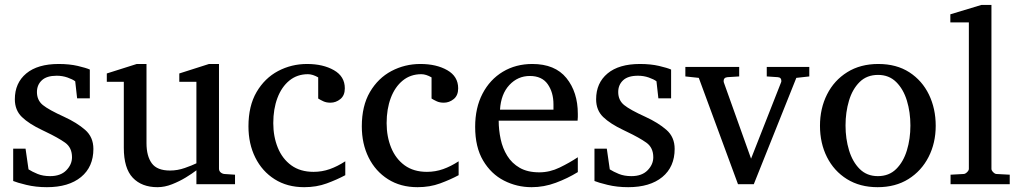

<svg xmlns="http://www.w3.org/2000/svg" viewBox="-20 -757 4196 789"><path d="M363.8 -145Q363.8 -71.3 313 -29.5Q262.2 12.2 172.9 12.2Q127 12.2 88.1 2.7Q49.3 -6.8 34.2 -13.2V-146H85L97.2 -61Q112.3 -51.3 134.5 -42.2Q156.7 -33.2 186 -33.2Q229 -33.2 252.4 -57.1Q275.9 -81.1 275.9 -110.8Q275.9 -150.4 247.6 -170.7Q219.2 -190.9 167 -215.8L153.8 -222.2Q99.1 -248 70.1 -276.1Q41 -304.2 41 -349.1Q41 -416 87.9 -455.1Q134.8 -494.1 221.2 -494.1Q265.1 -494.1 299.6 -486.1Q334 -478 349.1 -471.2V-353H296.9L289.1 -422.9Q278.3 -431.2 257.3 -438.5Q236.3 -445.8 212.9 -445.8Q171.9 -445.8 151.9 -427Q131.8 -408.2 131.8 -378.9Q131.8 -345.2 156 -325.4Q180.2 -305.7 243.7 -276.9Q295.9 -252.9 329.8 -223.4Q363.8 -193.8 363.8 -145Z M945.8 0H787.1V-57.1Q770 -43.9 743.7 -27.8Q717.3 -11.7 687 0.2Q656.7 12.2 627 12.2Q562.5 12.2 525.6 -26.6Q488.8 -65.4 488.8 -149.9V-420.9H418.9V-455.1L542 -494.1H582V-168.9Q582 -115.7 603.8 -85.9Q625.5 -56.2 678.7 -56.2Q709.5 -56.2 739.3 -66.7Q769 -77.1 787.1 -85.9V-420.9H716.8V-455.1L838.9 -494.1H879.9V-64Q879.9 -54.7 886.5 -48.8Q893.1 -43 901.9 -42L945.8 -39.1Z M1398.9 -94.2V-37.1Q1365.2 -19 1323 -3.4Q1280.8 12.2 1230 12.2Q1160.2 12.2 1108.6 -20.5Q1057.1 -53.2 1029.1 -109.6Q1001 -166 1001 -237.8Q1001 -321.8 1034.4 -378.9Q1067.9 -436 1122.8 -465.1Q1177.7 -494.1 1241.7 -494.1Q1307.6 -494.1 1352.3 -468.5Q1397 -442.9 1397 -394Q1397 -364.7 1378.7 -349.9Q1360.4 -335 1337.9 -335Q1321.3 -335 1309.1 -340.6Q1296.9 -346.2 1287.6 -352.1V-439Q1264.6 -452.1 1245.6 -452.1Q1201.2 -452.1 1169.2 -426Q1137.2 -399.9 1120.1 -354.5Q1103 -309.1 1103 -251Q1103 -195.8 1121.6 -150.1Q1140.1 -104.5 1177 -77.6Q1213.9 -50.8 1268.6 -50.8Q1303.2 -50.8 1335 -62Q1366.7 -73.2 1398.9 -94.2Z M1864.7 -94.2V-37.1Q1831.1 -19 1788.8 -3.4Q1746.6 12.2 1695.8 12.2Q1626 12.2 1574.5 -20.5Q1522.9 -53.2 1494.9 -109.6Q1466.8 -166 1466.8 -237.8Q1466.8 -321.8 1500.2 -378.9Q1533.7 -436 1588.6 -465.1Q1643.6 -494.1 1707.5 -494.1Q1773.4 -494.1 1818.1 -468.5Q1862.8 -442.9 1862.8 -394Q1862.8 -364.7 1844.5 -349.9Q1826.2 -335 1803.7 -335Q1787.1 -335 1774.9 -340.6Q1762.7 -346.2 1753.4 -352.1V-439Q1730.5 -452.1 1711.4 -452.1Q1667 -452.1 1635 -426Q1603 -399.9 1585.9 -354.5Q1568.8 -309.1 1568.8 -251Q1568.8 -195.8 1587.4 -150.1Q1606 -104.5 1642.8 -77.6Q1679.7 -50.8 1734.4 -50.8Q1769 -50.8 1800.8 -62Q1832.5 -73.2 1864.7 -94.2Z M2354.5 -49.8Q2312.5 -23.9 2263.9 -5.9Q2215.3 12.2 2164.6 12.2Q2104 12.2 2051 -14.9Q1998 -42 1965.3 -97.2Q1932.6 -152.3 1932.6 -235.8Q1932.6 -314 1962.9 -372.1Q1993.2 -430.2 2046.4 -462.2Q2099.6 -494.1 2167.5 -494.1Q2260.7 -494.1 2307.6 -436.3Q2354.5 -378.4 2354.5 -289.1Q2354.5 -284.2 2354.5 -276.1Q2354.5 -268.1 2353.5 -261.2H2029.3Q2029.3 -223.1 2037.4 -185.3Q2045.4 -147.5 2064.5 -116.7Q2083.5 -85.9 2115.7 -67.4Q2147.9 -48.8 2196.3 -48.8Q2239.3 -48.8 2280 -68.6Q2320.8 -88.4 2354.5 -110.8ZM2254.4 -306.2V-328.1Q2254.4 -377.4 2230.7 -411.1Q2207 -444.8 2157.2 -444.8Q2107.9 -444.8 2073.2 -407.7Q2038.6 -370.6 2034.7 -306.2Z M2752.4 -145Q2752.4 -71.3 2701.7 -29.5Q2650.9 12.2 2561.5 12.2Q2515.6 12.2 2476.8 2.7Q2438 -6.8 2422.9 -13.2V-146H2473.6L2485.8 -61Q2501 -51.3 2523.2 -42.2Q2545.4 -33.2 2574.7 -33.2Q2617.7 -33.2 2641.1 -57.1Q2664.6 -81.1 2664.6 -110.8Q2664.6 -150.4 2636.2 -170.7Q2607.9 -190.9 2555.7 -215.8L2542.5 -222.2Q2487.8 -248 2458.7 -276.1Q2429.7 -304.2 2429.7 -349.1Q2429.7 -416 2476.6 -455.1Q2523.4 -494.1 2609.9 -494.1Q2653.8 -494.1 2688.2 -486.1Q2722.7 -478 2737.8 -471.2V-353H2685.5L2677.7 -422.9Q2667 -431.2 2646 -438.5Q2625 -445.8 2601.6 -445.8Q2560.5 -445.8 2540.5 -427Q2520.5 -408.2 2520.5 -378.9Q2520.5 -345.2 2544.7 -325.4Q2568.8 -305.7 2632.3 -276.9Q2684.6 -252.9 2718.5 -223.4Q2752.4 -193.8 2752.4 -145Z M3305.7 -442.9 3252.4 -437 3077.6 0H3012.7L2851.6 -437L2796.4 -442.9V-481.9H3017.6V-442.9L2969.7 -439.9Q2953.6 -438.5 2953.6 -423.8Q2953.6 -421.9 2954.6 -418L3066.4 -105L3189.5 -418Q3190.9 -420.9 3190.9 -424.3Q3190.9 -439 3175.8 -439.9L3130.9 -442.9V-481.9H3305.7Z M3825.2 -240.2Q3825.2 -169.4 3795.9 -112.1Q3766.6 -54.7 3713.1 -21.2Q3659.7 12.2 3586.4 12.2Q3513.7 12.2 3460.4 -21Q3407.2 -54.2 3378.4 -111.3Q3349.6 -168.5 3349.6 -240.2Q3349.6 -311.5 3378.7 -369.1Q3407.7 -426.8 3461.7 -460.4Q3515.6 -494.1 3589.4 -494.1Q3664.1 -494.1 3716.8 -460Q3769.5 -425.8 3797.4 -368.2Q3825.2 -310.5 3825.2 -240.2ZM3721.2 -241.2Q3721.2 -295.9 3706.8 -343.3Q3692.4 -390.6 3662.8 -419.9Q3633.3 -449.2 3588.4 -449.2Q3542 -449.2 3512.5 -419.9Q3482.9 -390.6 3468.8 -343.3Q3454.6 -295.9 3454.6 -241.2Q3454.6 -187 3469 -139.4Q3483.4 -91.8 3512.9 -62.5Q3542.5 -33.2 3587.4 -33.2Q3633.3 -33.2 3662.8 -62.5Q3692.4 -91.8 3706.8 -139.2Q3721.2 -186.5 3721.2 -241.2Z M4129.4 0H3886.2V-39.1L3939.5 -42Q3946.3 -42 3953.9 -49.3Q3961.4 -56.6 3961.4 -63V-665H3885.3V-698.2L4013.2 -736.8H4054.2V-63Q4054.2 -56.6 4061.5 -49.3Q4068.8 -42 4075.2 -42L4129.4 -39.1Z"/></svg>

Font: Abyssinica SIL
Style: Regular
Weight: 400
Designer: Victor Gaultney and Lorna Evans
Foundry: SIL International
Version: Version 2.100